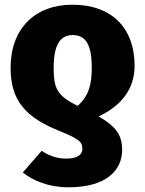

<svg xmlns="http://www.w3.org/2000/svg" viewBox="-20 -571 617 816"><path d="M399 -76C501 -124 552 -198 552 -291C552 -454 453 -551 288 -551C128 -551 25 -449 25 -283C25 -142 90 -71 236 -13C320 21 330 34 330 62C330 86 310 103 261 103C221 103 189 91 157 70L77 162C120 197 187 225 272 225C432 225 499 152 499 67C499 13 483 -29 399 -76ZM208 -282C208 -381 236 -422 289 -422C345 -422 370 -380 370 -283C370 -215 359 -165 310 -121C224 -164 208 -193 208 -282Z"/></svg>

Font: Fira Sans ExtraBold
Style: Regular
Weight: 800
Designer: bBox Type GmbH & Carrois Corporate GbR & Edenspiekermann AG
Foundry: bBox Type GmbH & Carrois Corporate GbR & Edenspiekermann AG
Version: Version 4.300;PS 004.300;hotconv 1.0.88;makeotf.lib2.5.64775